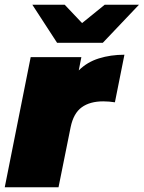

<svg xmlns="http://www.w3.org/2000/svg" viewBox="-25 -787 604 807"><path d="M-5 0 104 -547H317L306 -491Q341 -526 390.5 -541.5Q440 -557 498 -557L458 -357Q433 -361 409 -361Q353 -361 318.5 -336Q284 -311 272 -253L221 0ZM215 -607 111 -767H247L320 -690L415 -767H559L407 -607Z"/></svg>

Font: Montserrat Black
Style: Italic
Weight: 900
Italic angle: -11.3°
Designer: Julieta Ulanovsky
Foundry: Julieta Ulanovsky
Version: Version 9.000; ttfautohint (v1.8.4.7-5d5b)